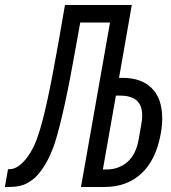

<svg xmlns="http://www.w3.org/2000/svg" viewBox="-64 -747 684 767"><path d="M256.5 -657 238.5 -556.5Q192.5 -295 155.5 -177Q138 -126 118.8 -93.5Q99.5 -61 77 -38Q50.5 -15.5 27.2 -7.8Q4 0 -32.5 0H-44.5L-32 -71H-26Q-4.5 -71 17.8 -89.5Q40 -108 58.5 -139.2Q77 -170.5 88.5 -207Q105.5 -257 124.2 -342.2Q143 -427.5 168 -568.5L195.5 -727H462.5L411.5 -436H425Q501.5 -436 542.8 -394.2Q584 -352.5 584 -274Q584 -246 578 -212Q559.5 -109 501.5 -54.5Q443.5 0 352.5 0H259.5L375.5 -657ZM490 -190.5 500.5 -250.5Q504 -268.5 504 -285.5Q504 -326.5 481.8 -345.8Q459.5 -365 417 -365H399L347 -70H360.5Q411 -70 445.2 -100.2Q479.5 -130.5 490 -190.5Z"/></svg>

Font: JuliaMono Light
Style: Italic
Weight: 300
Italic angle: -9°
Monospace: yes
Designer: cormullion
Foundry: corm
Version: Version 0.054; ttfautohint (v1.8.4)